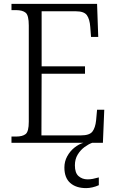

<svg xmlns="http://www.w3.org/2000/svg" viewBox="-20 -734 598 987"><path d="M39 0V-32H62Q96 -32 112 -45Q128 -58 128 -108V-603Q128 -655 112 -668.5Q96 -682 62 -682H39V-714H479L485 -544H448L444 -596Q441 -636 426.5 -656Q412 -676 370 -676H194V-393H417V-355H194L193 -38H396Q440 -38 455 -57.5Q470 -77 474 -115L479 -170H516L509 0ZM423 233Q371 233 341 206.5Q311 180 311 127Q311 96 325.5 69.5Q340 43 362.5 25Q385 7 409 0H454Q435 7 414.5 22Q394 37 379.5 60.5Q365 84 365 116Q365 155 384 171.5Q403 188 430 188Q444 188 457 185.5Q470 183 488 178V218Q473 225 455.5 229Q438 233 423 233Z"/></svg>

Font: Noto Serif Ethiopic SemiCondensed Light
Style: Regular
Weight: 300
Width: 4
Designer: Monotype Design Team
Foundry: Monotype Imaging Inc.
Version: Version 2.102; ttfautohint (v1.8.4.7-5d5b)